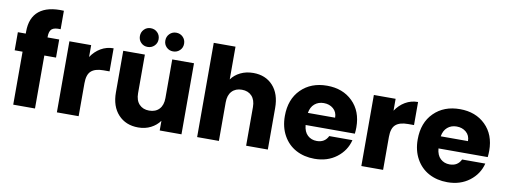

<svg xmlns="http://www.w3.org/2000/svg" viewBox="-63 -1131 3920 1485"><g transform="rotate(10 1897.0 -388.0)"><path d="M79.1 0V-416H17.1V-558.1H79.1V-574.2Q79.1 -683.6 145.3 -736.8Q211.4 -790 338.9 -783.2V-638.2Q289.6 -641.1 269.8 -624.3Q250 -607.4 250 -563V-558.1H341.8V-416H250V0Z M592.8 -258.8V0H421.9V-558.1H592.8V-464.8Q623 -510.7 668.2 -537.4Q713.4 -564 768.1 -564V-382.8H720.7Q656.2 -382.8 624.5 -355.2Q592.8 -327.6 592.8 -258.8Z M1400.4 -558.1V0H1229.5V-76.2Q1202.6 -38.6 1158.9 -16.4Q1115.2 5.9 1060.5 5.9Q962.9 5.9 903.8 -57.9Q844.7 -121.6 844.7 -231.9V-558.1H1014.6V-254.9Q1014.6 -198.7 1043.7 -168Q1072.8 -137.2 1121.6 -137.2Q1171.9 -137.2 1200.7 -168Q1229.5 -198.7 1229.5 -254.9V-558.1ZM1024.4 -620.1Q993.7 -620.1 972.7 -641.1Q951.7 -662.1 951.7 -692.9Q951.7 -724.1 972.7 -745.6Q993.7 -767.1 1024.4 -767.1Q1056.2 -767.1 1077.4 -745.8Q1098.6 -724.6 1098.6 -692.9Q1098.6 -662.1 1077.1 -641.1Q1055.7 -620.1 1024.4 -620.1ZM1224.6 -620.1Q1193.8 -620.1 1172.6 -641.1Q1151.4 -662.1 1151.4 -692.9Q1151.4 -724.1 1172.6 -745.6Q1193.8 -767.1 1224.6 -767.1Q1256.3 -767.1 1277.6 -745.8Q1298.8 -724.6 1298.8 -692.9Q1298.8 -662.1 1277.3 -641.1Q1255.9 -620.1 1224.6 -620.1Z M1523.4 0V-740.2H1694.3V-482.9Q1720.7 -520 1765.4 -542Q1810.1 -564 1866.2 -564Q1962.9 -564 2020.8 -500.5Q2078.6 -437 2078.6 -326.2V0H1908.2V-303.2Q1908.2 -359.4 1879.4 -390.1Q1850.6 -420.9 1801.3 -420.9Q1752 -420.9 1723.1 -390.1Q1694.3 -359.4 1694.3 -303.2V0Z M2443.4 -429.2Q2400.4 -429.2 2371.1 -404.1Q2341.8 -378.9 2334.5 -333H2548.3Q2548.3 -377.4 2518.1 -403.3Q2487.8 -429.2 2443.4 -429.2ZM2710.4 -185.1Q2689.5 -100.6 2618.2 -46.4Q2546.9 7.8 2445.3 7.8Q2363.3 7.8 2299.6 -26.6Q2235.8 -61 2199.5 -126.5Q2163.1 -191.9 2163.1 -278.8Q2163.1 -410.2 2241.2 -488Q2319.3 -565.9 2445.3 -565.9Q2568.8 -565.9 2646 -490.2Q2723.1 -414.6 2723.1 -288.1Q2723.1 -263.7 2720.2 -237.8H2333.5Q2337.9 -185.1 2366.9 -158Q2396 -130.9 2439.5 -130.9Q2502.4 -130.9 2528.3 -185.1Z M2983.9 -258.8V0H2813V-558.1H2983.9V-464.8Q3014.2 -510.7 3059.3 -537.4Q3104.5 -564 3159.2 -564V-382.8H3111.8Q3047.4 -382.8 3015.6 -355.2Q2983.9 -327.6 2983.9 -258.8Z M3486.8 -429.2Q3443.8 -429.2 3414.6 -404.1Q3385.3 -378.9 3377.9 -333H3591.8Q3591.8 -377.4 3561.5 -403.3Q3531.2 -429.2 3486.8 -429.2ZM3753.9 -185.1Q3732.9 -100.6 3661.6 -46.4Q3590.3 7.8 3488.8 7.8Q3406.7 7.8 3343 -26.6Q3279.3 -61 3242.9 -126.5Q3206.5 -191.9 3206.5 -278.8Q3206.5 -410.2 3284.7 -488Q3362.8 -565.9 3488.8 -565.9Q3612.3 -565.9 3689.5 -490.2Q3766.6 -414.6 3766.6 -288.1Q3766.6 -263.7 3763.7 -237.8H3377Q3381.3 -185.1 3410.4 -158Q3439.5 -130.9 3482.9 -130.9Q3545.9 -130.9 3571.8 -185.1Z"/></g></svg>

Font: SVN-Poppins
Style: Bold
Weight: 700
Designer: Ninad Kale (Devanagari), Jonny Pinhorn (Latin)
Foundry: Indian Type Foundry
Version: Version 3.200;PS 1.000;hotconv 16.6.54;makeotf.lib2.5.65590